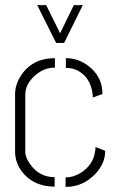

<svg xmlns="http://www.w3.org/2000/svg" viewBox="-20 -732 462 753"><path d="M126 -711.9H161.1L215.8 -601.6L269.5 -711.9H304.7L231.4 -563.5H200.2ZM39.1 -137.7Q39.1 -85.9 78.1 -44.9Q122.1 0 194.3 0V-37.1Q133.8 -37.1 97.7 -88.9Q79.1 -114.3 79.1 -137.7V-360.4Q79.1 -402.3 118.2 -436.5Q152.3 -466.8 195.3 -466.8V-503.9Q106.4 -503.9 61.5 -434.6Q39.1 -398.4 39.1 -363.3ZM238.3 -465.8Q289.1 -465.8 321.3 -423.8Q338.9 -398.4 342.8 -365.2Q343.8 -359.4 343.8 -349.6L381.8 -363.3Q381.8 -432.6 325.2 -474.6Q286.1 -503.9 238.3 -503.9ZM237.3 1Q306.6 1 355.5 -51.8Q392.6 -91.8 392.6 -140.6L354.5 -155.3Q354.5 -146.5 353.5 -141.6Q346.7 -85 295.9 -53.7Q266.6 -36.1 237.3 -36.1Z"/></svg>

Font: Post No Bills Colombo Light
Style: Regular
Weight: 300
Designer: Kosala Senevirathne, Siva Puranthara, Lasantha Premarathna, Tharique Azeez
Foundry: Mooniak
Version: Version 1.220 ; ttfautohint (v1.6)